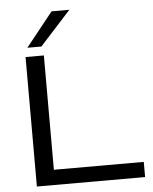

<svg xmlns="http://www.w3.org/2000/svg" viewBox="-61 -984 826 1034"><g transform="rotate(-5 352.0 -466.5)"><path d="M96 0V-700H195V-82H681V0ZM110 -749 257 -933H353L186 -749Z"/></g></svg>

Font: Georama Extended
Style: Regular
Weight: 400
Width: 7
Designer: Jean-Baptiste Levee
Foundry: Production Type
Version: Version 1.000